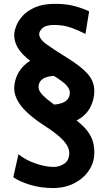

<svg xmlns="http://www.w3.org/2000/svg" viewBox="-20 -745 575 995"><path d="M48.8 173.3 75.7 54.2Q111.8 84 163.8 102.1Q215.8 120.1 258.8 120.1Q288.6 120.1 313.7 102.8Q338.9 85.4 338.9 47.9Q338.9 16.1 308.3 -17.1Q277.8 -50.3 210.9 -93.3Q129.4 -146 91.6 -193.4Q53.7 -240.7 53.7 -288.1Q53.7 -315.9 65.4 -346.7Q77.1 -377.4 103.3 -404.1Q129.4 -430.7 172.9 -447.5Q216.3 -464.4 279.3 -464.4V-352.5Q227.5 -352.5 203.6 -337.2Q179.7 -321.8 179.7 -293Q179.7 -274.4 200.7 -252.7Q221.7 -231 255.6 -206.8Q289.6 -182.6 327.1 -156.7Q373.5 -125.5 405 -96.7Q436.5 -67.9 452.6 -34.4Q468.8 -1 468.8 45.4Q468.8 97.2 440.4 138.9Q412.1 180.7 364 205.1Q315.9 229.5 256.3 229.5Q190.9 229.5 135.7 212.6Q80.6 195.8 48.8 173.3ZM441.9 -686 422.9 -569.3Q395.5 -583.5 353.8 -599.6Q312 -615.7 261.2 -615.7Q218.3 -615.7 200.7 -599.6Q183.1 -583.5 183.1 -568.8Q183.1 -543.5 218.3 -517.6Q253.4 -491.7 326.7 -446.3Q401.4 -400.4 435.1 -361.3Q468.8 -322.3 468.8 -273.4Q468.8 -227.1 446 -185.5Q423.3 -144 372.8 -118.4Q322.3 -92.8 238.3 -92.8V-202.1Q341.8 -202.1 341.8 -266.1Q341.8 -287.6 316.4 -311Q291 -334.5 221.2 -374Q137.7 -421.4 95.7 -466.6Q53.7 -511.7 53.7 -564Q53.7 -582 63.5 -608.9Q73.2 -635.7 96.9 -662.4Q120.6 -689 161.9 -707Q203.1 -725.1 266.1 -725.1Q325.7 -725.1 369.6 -712.6Q413.6 -700.2 441.9 -686Z"/></svg>

Font: Andika
Style: Bold
Weight: 700
Designer: Victor Gaultney, Annie Olsen, Julie Remington, Don Collingsworth, Eric Hays, Becca Hirsbrunner
Foundry: SIL International
Version: Version 6.101